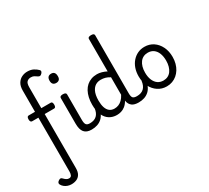

<svg xmlns="http://www.w3.org/2000/svg" viewBox="-300 -1383 2471 2266"><g transform="rotate(-30 936.0 -250.0)"><path d="M78 457Q51 457 26.5 448.5Q2 440 -17 424.5Q-36 409 -47 388Q-54 374 -48.5 362Q-43 350 -27 340Q-12 331 -2 331.5Q8 332 19 344Q35 361 51 371.5Q67 382 86 382Q112 382 121 362.5Q130 343 130 314V-420H45Q33 -420 26 -430Q19 -440 19 -460Q19 -500 44 -500H130V-789Q130 -849 153 -886Q176 -923 211.5 -940Q247 -957 286 -957Q335 -957 369 -939Q403 -921 425 -898Q436 -887 433 -875.5Q430 -864 419 -852Q406 -839 395 -837Q384 -835 371 -843Q349 -859 332 -868Q315 -877 289 -877Q258 -877 237 -858Q216 -839 216 -783V-500H345Q369 -500 369 -460Q369 -420 345 -420H216V314Q216 368 197.5 399Q179 430 147.5 443.5Q116 457 78 457Z M606 17Q572 17 547 7.5Q522 -2 506 -21.5Q490 -41 482.5 -70.5Q475 -100 475 -140V-489Q475 -502 485.5 -508.5Q496 -515 517 -515Q539 -515 550 -508.5Q561 -502 561 -489V-140Q561 -95 574.5 -76.5Q588 -58 625 -58Q639 -58 646 -46.5Q653 -35 651.5 -20.5Q650 -6 639 5.5Q628 17 606 17ZM519 -669Q491 -669 476.5 -684.5Q462 -700 462 -731Q462 -763 476.5 -779Q491 -795 519 -795Q546 -795 560 -779Q574 -763 574 -731Q575 -700 560.5 -684.5Q546 -669 519 -669Z M606 17Q592 17 585.5 5.5Q579 -6 580.5 -20.5Q582 -35 593 -46.5Q604 -58 625 -58Q655 -58 678.5 -66Q702 -74 719 -90Q736 -106 746.5 -130Q757 -154 761 -186Q763 -201 776 -205.5Q789 -210 801.5 -205.5Q814 -201 812 -186Q808 -133 791 -94.5Q774 -56 747 -31.5Q720 -7 684.5 5Q649 17 606 17Z M951 17Q894 17 850 -10.5Q806 -38 781 -94Q756 -150 756 -235Q756 -287 766 -331Q776 -375 795 -410Q814 -445 841.5 -469Q869 -493 905 -506Q941 -519 984 -519Q1014 -519 1047.5 -509.5Q1081 -500 1111 -484V-927Q1111 -940 1122 -946.5Q1133 -953 1155 -953Q1177 -953 1187 -946.5Q1197 -940 1197 -927V-135Q1197 -90 1211.5 -74Q1226 -58 1266 -58Q1278 -58 1284 -46.5Q1290 -35 1288.5 -20.5Q1287 -6 1277 5.5Q1267 17 1247 17Q1219 17 1196.5 11.5Q1174 6 1158 -6Q1142 -18 1131.5 -35.5Q1121 -53 1117 -77L1116 -83Q1093 -43 1065 -21Q1037 1 1008 9Q979 17 951 17ZM964 -63Q993 -63 1019 -73.5Q1045 -84 1068.5 -106.5Q1092 -129 1111 -166V-404Q1080 -424 1050.5 -432Q1021 -440 989 -440Q963 -440 940.5 -432Q918 -424 900.5 -408Q883 -392 870.5 -368Q858 -344 851.5 -312Q845 -280 845 -239Q845 -184 858 -144.5Q871 -105 897.5 -84Q924 -63 964 -63Z M1247 17Q1233 17 1226.5 5.5Q1220 -6 1221.5 -20.5Q1223 -35 1234 -46.5Q1245 -58 1266 -58Q1296 -58 1319.5 -66Q1343 -74 1360 -90Q1377 -106 1387.5 -130Q1398 -154 1402 -186Q1404 -201 1417 -205.5Q1430 -210 1442.5 -205.5Q1455 -201 1453 -186Q1449 -133 1432 -94.5Q1415 -56 1388 -31.5Q1361 -7 1325.5 5Q1290 17 1247 17Z M1630 19Q1563 19 1510.5 -16Q1458 -51 1428 -111.5Q1398 -172 1398 -250Q1398 -309 1415 -358Q1432 -407 1463.5 -443Q1495 -479 1537 -499Q1579 -519 1630 -519Q1697 -519 1749 -484.5Q1801 -450 1831 -389Q1861 -328 1861 -250Q1861 -203 1850 -162Q1839 -121 1818.5 -88Q1798 -55 1769.5 -31Q1741 -7 1705.5 6Q1670 19 1630 19ZM1630 -61Q1663 -61 1689.5 -74Q1716 -87 1734.5 -112Q1753 -137 1763 -172Q1773 -207 1773 -250Q1773 -308 1756 -350.5Q1739 -393 1707 -416Q1675 -439 1630 -439Q1597 -439 1570 -426Q1543 -413 1524.5 -388Q1506 -363 1496 -328.5Q1486 -294 1486 -250Q1486 -192 1503.5 -149.5Q1521 -107 1553 -84Q1585 -61 1630 -61Z"/></g></svg>

Font: Playwrite US Modern
Style: Regular
Weight: 400
Designer: Veronika Burian, José Scaglione
Foundry: TypeTogether
Version: Version 1.002